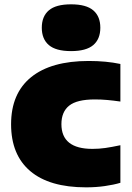

<svg xmlns="http://www.w3.org/2000/svg" viewBox="-20 -834 594 866"><path d="M368 11Q203 11 116.5 -62.2Q30 -135.5 30 -273.5Q30 -412.5 120.2 -485.8Q210.5 -559 380 -559Q459.5 -559 523 -545.5V-376Q491.5 -380.5 464.2 -383Q437 -385.5 407.5 -385.5Q327 -385.5 292 -357.5Q257 -329.5 257 -274Q257 -162.5 397 -162.5Q426.5 -162.5 454.8 -166.5Q483 -170.5 523 -179V-9.5Q493 -0.5 453 5.2Q413 11 368 11ZM300.5 -603.5Q232 -603.5 200.2 -630.8Q168.5 -658 168.5 -709Q168.5 -760 200.2 -787.2Q232 -814.5 300.5 -814.5Q369 -814.5 400.8 -787.2Q432.5 -760 432.5 -709Q432.5 -658 400.8 -630.8Q369 -603.5 300.5 -603.5Z"/></svg>

Font: Encode Sans SemiExpanded SemiExpanded Black
Style: Regular
Weight: 900
Width: 6
Designer: Multiple Designers
Foundry: Impallari Type
Version: Version 3.000; ttfautohint (v1.8.3) -l 8 -r 50 -G 200 -x 14 